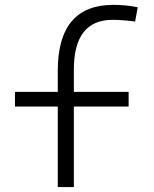

<svg xmlns="http://www.w3.org/2000/svg" viewBox="-20 -762 626 782"><path d="M215.3 0V-328.1H41V-387.7H215.3V-473.6Q215.3 -742.2 441.4 -742.2Q492.7 -742.2 541 -732.4L530.3 -674.3Q477.5 -681.2 438.5 -681.2Q280.8 -681.2 280.8 -478.5V-387.7H503.9V-328.1H280.8V0Z"/></svg>

Font: Cascadia Code NF Light
Style: Regular
Weight: 300
Monospace: yes
Designer: Aaron Bell
Foundry: Saja Typeworks
Version: Version 2404.023; ttfautohint (v1.8.4)